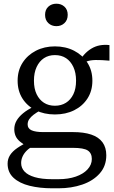

<svg xmlns="http://www.w3.org/2000/svg" viewBox="-20 -772 617 1035"><path d="M570 -445Q526 -449 496 -448.5Q466 -448 446.5 -440.5Q427 -433 414 -415L401 -430Q416 -458 433.5 -477.5Q451 -497 472.5 -510Q494 -523 518 -527.5Q542 -532 570 -529ZM276 -155Q218 -155 172.5 -177.5Q127 -200 101 -241Q75 -282 75 -337Q75 -392 101.5 -433.5Q128 -475 173.5 -498.5Q219 -522 276 -522Q334 -522 379.5 -498.5Q425 -475 451.5 -433.5Q478 -392 478 -337Q478 -282 451.5 -241Q425 -200 379.5 -177.5Q334 -155 276 -155ZM276 -202Q310 -202 335.5 -218Q361 -234 375.5 -264Q390 -294 390 -337Q390 -380 375.5 -411Q361 -442 336 -458.5Q311 -475 276 -475Q242 -475 217 -458.5Q192 -442 177.5 -411Q163 -380 163 -337Q163 -294 177.5 -264Q192 -234 217 -218Q242 -202 276 -202ZM261 243Q194 243 139.5 229.5Q85 216 53 186.5Q21 157 21 110Q21 85 34 64.5Q47 44 73 26Q99 8 138 -10L166 12Q140 24 124.5 39.5Q109 55 101.5 72Q94 89 94 107Q94 133 112 152.5Q130 172 167.5 183Q205 194 262 194H295Q348 194 388.5 180Q429 166 452 141Q475 116 475 85Q475 54 453.5 39.5Q432 25 372 25H133V22Q105 6 87.5 -9Q70 -24 63.5 -40.5Q57 -57 57 -75Q57 -100 69 -121Q81 -142 104.5 -161.5Q128 -181 164 -198L196 -176Q176 -165 161 -153.5Q146 -142 137.5 -129.5Q129 -117 129 -101Q129 -79 150.5 -69.5Q172 -60 212 -60H373Q432 -60 472 -46.5Q512 -33 532.5 -5Q553 23 553 65Q553 123 517.5 163Q482 203 423.5 223Q365 243 296 243ZM284 -631Q258 -631 240.5 -647.5Q223 -664 223 -692Q223 -720 240.5 -736Q258 -752 284 -752Q310 -752 327.5 -736Q345 -720 345 -692Q345 -664 327.5 -647.5Q310 -631 284 -631Z"/></svg>

Font: Roboto Serif 72pt
Style: Regular
Weight: 400
Designer: Greg Gazdowicz
Foundry: Commercial Type
Version: Version 1.008